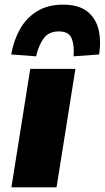

<svg xmlns="http://www.w3.org/2000/svg" viewBox="-20 -805 450 825"><path d="M29 0 110 -509H304L223 0ZM135 -563 28 -571Q39 -632 66 -680Q93 -728 139 -756.5Q185 -785 251 -785Q317 -785 354 -756.5Q391 -728 403 -679.5Q415 -631 406 -571L296 -563Q300 -610 288 -640Q276 -670 233 -670Q189 -670 167.5 -640Q146 -610 135 -563Z"/></svg>

Font: Nunito Sans 6pt Black
Style: Italic
Weight: 900
Italic angle: -9°
Version: Version 3.101;gftools[0.9.27]